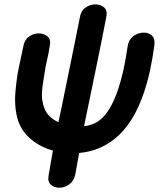

<svg xmlns="http://www.w3.org/2000/svg" viewBox="-20 -686 748 900"><path d="M208 135Q202 165 218 179.5Q234 194 258.5 194Q283 194 305 178Q327 162 333 131Q342 79 351 31Q444 23 516 -34Q605 -104 655 -253Q687 -347 704 -477Q707 -507 690 -521Q673 -535 648 -533Q623 -531 602.5 -514.5Q582 -498 578 -467Q561 -348 534 -268Q499 -164 449 -124Q419 -100 374 -94Q380 -125 390.5 -174.5Q401 -224 413 -283Q425 -342 437.5 -402.5Q450 -463 460.5 -516Q471 -569 478 -605Q485 -635 469 -650Q453 -665 428 -665.5Q403 -666 381 -650.5Q359 -635 354 -603Q347 -567 336.5 -515Q326 -463 314 -404.5Q302 -346 290.5 -289.5Q279 -233 269.5 -186.5Q260 -140 254 -113Q202 -138 188 -179Q180 -200 177 -224Q175 -249 179.5 -282.5Q184 -316 188 -338Q192 -368 200.5 -404.5Q209 -441 213 -469Q220 -499 204 -514Q188 -529 163 -529.5Q138 -530 116 -514.5Q94 -499 89 -467Q86 -452 81 -429Q76 -406 70.5 -381Q65 -356 62 -337Q56 -298 53 -262Q49 -226 52 -187.5Q55 -149 66 -117Q84 -67 127.5 -31.5Q171 4 228 20Q217 81 208 135Z"/></svg>

Font: Balsamiq Sans
Style: Bold Italic
Weight: 700
Italic angle: -12°
Designer: Michael Angeles
Foundry: Balsamiq SRL
Version: Version 1.020; ttfautohint (v1.8.4.7-5d5b);gftools[0.9.26]